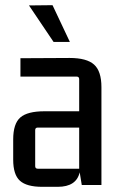

<svg xmlns="http://www.w3.org/2000/svg" viewBox="-20 -715 460 742"><path d="M92 -694 183 -695 250 -553H187ZM203 7H143Q83 7 57 -16.5Q31 -40 31 -98V-176Q31 -237 58.5 -261Q86 -285 152 -285H286V-409Q286 -419 276 -419H59V-490L249 -491Q315 -491 343.5 -465.5Q372 -440 372 -378V0H296L288 -49Q275 7 203 7ZM286 -63V-222H126Q116 -222 116 -212V-73Q116 -63 126 -63Z"/></svg>

Font: Gemunu Libre Medium
Style: Regular
Weight: 500
Designer: Puspanada Ekanayake, Sola Matas, Pathum Egodawatta, Kosala Senevirathne
Foundry: mooniak
Version: Version 1.100